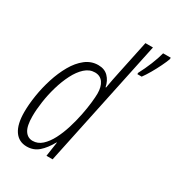

<svg xmlns="http://www.w3.org/2000/svg" viewBox="-184 -871 909 992"><g transform="rotate(30 271.0 -375.0)"><path d="M126.5 9.8Q78.6 9.8 52.7 -28.3Q26.9 -66.4 26.9 -138.7Q26.9 -184.6 35.4 -238.5Q43.9 -292.5 60.8 -345.5Q77.6 -398.4 102.8 -442.6Q127.9 -486.8 161.9 -513.4Q195.8 -540 237.8 -540Q275.4 -540 297.6 -517.3Q319.8 -494.6 326.7 -459.5H329.6Q334 -483.9 338.9 -510.7Q343.8 -537.6 349.6 -562.5L391.1 -759.8H436L275.9 0H239.3L252 -85.9H250Q225.1 -41 196 -15.6Q167 9.8 126.5 9.8ZM138.2 -30.8Q168.9 -30.8 193.4 -53Q217.8 -75.2 236.6 -111.3Q255.4 -147.5 268.8 -190.7Q282.2 -233.9 290.8 -276.6Q299.3 -319.3 303.2 -354.7Q307.1 -390.1 307.1 -410.2Q307.1 -450.7 290.3 -474.6Q273.4 -498.5 241.7 -498.5Q209.5 -498.5 182.9 -474.4Q156.2 -450.2 136 -410.4Q115.7 -370.6 101.8 -323Q87.9 -275.4 81.1 -227.8Q74.2 -180.2 74.2 -141.1Q74.2 -83 91.3 -56.9Q108.4 -30.8 138.2 -30.8ZM435.1 -600.1V-607.9Q455.1 -645.5 471.7 -686.3Q488.3 -727.1 496.6 -759.8H542.5L541.5 -750Q534.7 -731 521.2 -703.4Q507.8 -675.8 491.7 -647.9Q475.6 -620.1 460.9 -600.1Z"/></g></svg>

Font: Open Sans Condensed Light
Style: Italic
Weight: 300
Width: 3
Italic angle: -12°
Designer: Monotype Design Team
Foundry: Monotype Imaging Inc.
Version: Version 3.000; ttfautohint (v1.8.4)